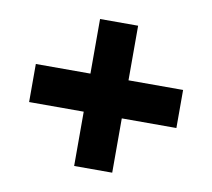

<svg xmlns="http://www.w3.org/2000/svg" viewBox="-60 -533 670 606"><g transform="rotate(10 275.0 -230.5)"><path d="M39 -169V-291H511V-169ZM336 5H214V-466H336Z"/></g></svg>

Font: Ysabeau Office Black
Style: Regular
Weight: 900
Designer: Christian Thalmann (Catharsis Fonts)
Version: Version 2.001;gftools[0.9.30]; featfreeze: tnum,lnum,ss02